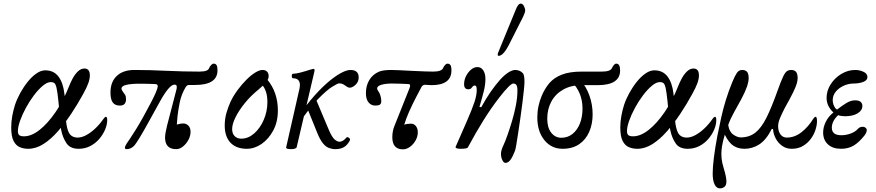

<svg xmlns="http://www.w3.org/2000/svg" viewBox="-20 -812 4847 1062"><path d="M136 11Q111 11 89.5 2Q68 -7 55 -32.5Q42 -58 42 -107Q42 -139 48 -171.5Q54 -204 63 -232Q74 -265 92.5 -298.5Q111 -332 134 -360.5Q157 -389 182 -406Q207 -423 230 -423Q277 -423 303 -389Q329 -355 336 -295Q339 -278 340 -247Q341 -216 342.5 -183.5Q344 -151 347 -128Q354 -82 369 -66.5Q384 -51 409 -51Q432 -51 457 -64.5Q482 -78 506.5 -101Q531 -124 552 -154Q557 -161 560.5 -163.5Q564 -166 566 -166Q573 -166 573 -147Q573 -123 561.5 -95.5Q550 -68 529 -43.5Q508 -19 479 -4Q450 11 415 11Q368 11 347.5 -20Q327 -51 319 -90Q318 -94 317.5 -97.5Q317 -101 316.5 -105.5Q316 -110 316 -116Q308 -204 303 -253Q298 -302 293 -324.5Q288 -347 280.5 -352.5Q273 -358 261 -358Q241 -358 216.5 -337.5Q192 -317 167.5 -284.5Q143 -252 123 -215Q103 -178 91 -144Q79 -110 79 -87Q79 -71 86.5 -64.5Q94 -58 113 -58Q154 -58 199 -93.5Q244 -129 287 -191.5Q330 -254 362 -335Q370 -356 382.5 -379Q395 -402 411.5 -417.5Q428 -433 447 -433Q477 -433 477 -395Q477 -376 468.5 -352Q460 -328 440 -292Q410 -237 374.5 -183.5Q339 -130 300.5 -86Q262 -42 220.5 -15.5Q179 11 136 11Z M681 13Q667 13 672 -1Q677 -15 699 -45Q714 -67 734 -99.5Q754 -132 774 -168.5Q794 -205 812 -239Q830 -273 841 -298Q852 -324 852.5 -335Q853 -346 839 -347Q818 -348 796 -348.5Q774 -349 753 -349Q704 -349 678 -342.5Q652 -336 652 -322Q652 -317 655.5 -311.5Q659 -306 663 -300Q667 -295 672 -287.5Q677 -280 677 -263Q677 -228 643 -228Q616 -228 603.5 -245.5Q591 -263 591 -300Q591 -359 626 -392Q661 -425 723 -425Q808 -425 899.5 -420.5Q991 -416 1082 -416Q1108 -416 1121 -421Q1134 -426 1137 -436Q1141 -445 1148 -452.5Q1155 -460 1162 -460Q1173 -460 1178 -451.5Q1183 -443 1183 -423Q1183 -342 1059 -342H1026Q1019 -342 1015 -339Q1011 -336 1008 -332Q995 -310 987 -289.5Q979 -269 974 -245Q965 -199 962 -170.5Q959 -142 958 -123Q964 -125 974 -127Q984 -129 995 -129Q1010 -129 1022 -117Q1034 -105 1034 -83Q1034 -60 1022 -38Q1010 -16 992 -1.5Q974 13 955 13Q893 13 893 -51Q893 -62 895.5 -77Q898 -92 904 -117L957 -321Q959 -333 956.5 -338.5Q954 -344 945 -344Q931 -344 911 -321Q891 -298 865 -251L797 -128Q770 -79 751.5 -49Q733 -19 724 -8Q714 3 703 8Q692 13 681 13Z M1345 11Q1287 11 1255 -22.5Q1223 -56 1223 -118Q1223 -155 1233 -189Q1243 -223 1256 -251Q1272 -284 1295 -315Q1318 -346 1343 -371Q1368 -396 1391.5 -410.5Q1415 -425 1432 -425Q1448 -425 1457 -416Q1466 -407 1466 -391Q1466 -375 1453.5 -359Q1441 -343 1409 -316Q1367 -282 1334.5 -242Q1302 -202 1283 -164Q1264 -126 1264 -98Q1264 -73 1278 -59Q1292 -45 1314 -45Q1353 -45 1386 -74Q1419 -103 1439 -149.5Q1459 -196 1459 -247Q1459 -281 1451 -304.5Q1443 -328 1429 -344L1456 -375Q1517 -303 1517 -201Q1517 -138 1491.5 -90.5Q1466 -43 1427 -16Q1388 11 1345 11Z M1589 13Q1560 13 1563 2L1630 -293Q1635 -313 1637 -324Q1639 -335 1639 -341Q1639 -379 1601 -379Q1596 -379 1594.5 -385.5Q1593 -392 1594.5 -398Q1596 -404 1601 -404Q1616 -404 1641 -410.5Q1666 -417 1697 -427Q1704 -429 1708 -430Q1712 -431 1714 -431Q1720 -431 1720 -424Q1720 -423 1719.5 -419.5Q1719 -416 1718 -412L1621 2Q1620 7 1611.5 10Q1603 13 1589 13ZM1627 -120 1613 -140Q1656 -208 1700.5 -261Q1745 -314 1786.5 -350.5Q1828 -387 1862 -406Q1896 -425 1918 -425Q1964 -425 1964 -384Q1964 -359 1946.5 -343Q1929 -327 1915 -327Q1908 -327 1902 -330.5Q1896 -334 1889 -339Q1874 -351 1856 -351Q1848 -351 1818 -332.5Q1788 -314 1739.5 -264.5Q1691 -215 1627 -120ZM1835 13Q1817 13 1799.5 6.5Q1782 0 1766.5 -19Q1751 -38 1736 -74L1679 -215L1727 -264L1800 -91Q1816 -54 1830.5 -41Q1845 -28 1858 -28Q1877 -28 1897 -52Q1900 -55 1905.5 -52.5Q1911 -50 1914.5 -45.5Q1918 -41 1915 -35Q1902 -10 1883 1.5Q1864 13 1835 13Z M2208 14Q2180 14 2165 -2.5Q2150 -19 2150 -53Q2150 -70 2153 -86Q2156 -102 2162 -116L2245 -324Q2254 -346 2240 -347Q2220 -348 2196.5 -349Q2173 -350 2147 -350Q2113 -350 2089.5 -343Q2066 -336 2066 -323Q2066 -320 2067.5 -316Q2069 -312 2073 -307Q2080 -298 2084.5 -282Q2089 -266 2089 -252Q2089 -239 2081.5 -233.5Q2074 -228 2056 -228Q2033 -228 2018.5 -245.5Q2004 -263 2004 -297Q2004 -338 2022.5 -369Q2041 -400 2075 -415Q2086 -420 2103.5 -422.5Q2121 -425 2143 -425Q2161 -425 2190.5 -423.5Q2220 -422 2260 -420Q2301 -418 2330 -417Q2359 -416 2375 -416Q2400 -416 2413.5 -421Q2427 -426 2431 -436Q2436 -447 2442.5 -453.5Q2449 -460 2455 -460Q2466 -460 2471.5 -452Q2477 -444 2477 -422Q2477 -382 2449.5 -361.5Q2422 -341 2367 -341Q2357 -341 2349 -342Q2341 -343 2331 -343Q2319 -343 2312 -332L2285 -281Q2261 -235 2243 -194.5Q2225 -154 2216 -122Q2223 -125 2233 -126.5Q2243 -128 2253 -128Q2270 -128 2280.5 -114.5Q2291 -101 2291 -81Q2291 -57 2279 -35.5Q2267 -14 2248 0Q2229 14 2208 14Z M2776 89Q2766 89 2758.5 73.5Q2751 58 2751 39Q2751 29 2754.5 17Q2758 5 2767 -14Q2775 -31 2787 -65Q2799 -99 2812 -142Q2825 -185 2833.5 -229.5Q2842 -274 2842 -312Q2842 -327 2839.5 -335Q2837 -343 2832 -346.5Q2827 -350 2819 -350Q2810 -350 2790 -329.5Q2770 -309 2742 -273Q2697 -215 2654.5 -147Q2612 -79 2568 3Q2566 7 2556 9Q2546 11 2529 11Q2500 11 2500 2Q2500 0 2500.5 -1Q2501 -2 2502 -4L2562 -141Q2593 -212 2605 -249.5Q2617 -287 2617 -315Q2617 -339 2607 -339Q2599 -339 2595 -334Q2591 -329 2586 -323.5Q2581 -318 2571 -318Q2547 -318 2547 -346Q2547 -370 2558 -391.5Q2569 -413 2585.5 -427Q2602 -441 2621 -441Q2641 -441 2653 -423Q2665 -405 2665 -375Q2665 -344 2656 -307.5Q2647 -271 2632 -221L2642 -219Q2668 -267 2694.5 -305Q2721 -343 2747 -372Q2772 -399 2793 -412Q2814 -425 2830 -425Q2842 -425 2853 -420.5Q2864 -416 2871 -408Q2877 -402 2879 -389Q2881 -376 2881 -359Q2881 -344 2877.5 -311.5Q2874 -279 2869 -238Q2864 -197 2857.5 -153.5Q2851 -110 2845.5 -72.5Q2840 -35 2835.5 -9.5Q2831 16 2829 21Q2816 55 2803.5 72Q2791 89 2776 89ZM2738 -503Q2736 -503 2734.5 -504.5Q2733 -506 2733 -510Q2733 -512 2733.5 -514.5Q2734 -517 2735 -520L2831 -754Q2845 -792 2860 -792Q2871 -792 2878 -778.5Q2885 -765 2885 -753Q2885 -747 2879 -732Q2873 -717 2856 -685L2799 -572Q2765 -503 2738 -503Z M3092 11Q3030 11 2991 -37Q2952 -85 2952 -163Q2952 -195 2958.5 -225Q2965 -255 2976 -281Q2993 -322 3018.5 -352Q3044 -382 3087 -399Q3130 -416 3198 -416H3309Q3333 -416 3347 -421Q3361 -426 3365 -436Q3370 -446 3376 -453Q3382 -460 3389 -460Q3410 -460 3410 -422Q3410 -382 3379 -361.5Q3348 -341 3286 -341H3199Q3139 -341 3096 -317Q3053 -293 3030 -251Q3007 -209 3007 -155Q3007 -106 3029 -78Q3051 -50 3085 -50Q3120 -50 3146.5 -71Q3173 -92 3187.5 -128.5Q3202 -165 3202 -212Q3202 -256 3187 -293Q3172 -330 3139 -364H3192Q3221 -336 3239.5 -285.5Q3258 -235 3258 -179Q3258 -126 3239 -82.5Q3220 -39 3183 -14Q3146 11 3092 11Z M3505 11Q3480 11 3458.5 2Q3437 -7 3424 -32.5Q3411 -58 3411 -107Q3411 -139 3417 -171.5Q3423 -204 3432 -232Q3443 -265 3461.5 -298.5Q3480 -332 3503 -360.5Q3526 -389 3551 -406Q3576 -423 3599 -423Q3646 -423 3672 -389Q3698 -355 3705 -295Q3708 -278 3709 -247Q3710 -216 3711.5 -183.5Q3713 -151 3716 -128Q3723 -82 3738 -66.5Q3753 -51 3778 -51Q3801 -51 3826 -64.5Q3851 -78 3875.5 -101Q3900 -124 3921 -154Q3926 -161 3929.5 -163.5Q3933 -166 3935 -166Q3942 -166 3942 -147Q3942 -123 3930.5 -95.5Q3919 -68 3898 -43.5Q3877 -19 3848 -4Q3819 11 3784 11Q3737 11 3716.5 -20Q3696 -51 3688 -90Q3687 -94 3686.5 -97.5Q3686 -101 3685.5 -105.5Q3685 -110 3685 -116Q3677 -204 3672 -253Q3667 -302 3662 -324.5Q3657 -347 3649.5 -352.5Q3642 -358 3630 -358Q3610 -358 3585.5 -337.5Q3561 -317 3536.5 -284.5Q3512 -252 3492 -215Q3472 -178 3460 -144Q3448 -110 3448 -87Q3448 -71 3455.5 -64.5Q3463 -58 3482 -58Q3523 -58 3568 -93.5Q3613 -129 3656 -191.5Q3699 -254 3731 -335Q3739 -356 3751.5 -379Q3764 -402 3780.5 -417.5Q3797 -433 3816 -433Q3846 -433 3846 -395Q3846 -376 3837.5 -352Q3829 -328 3809 -292Q3779 -237 3743.5 -183.5Q3708 -130 3669.5 -86Q3631 -42 3589.5 -15.5Q3548 11 3505 11Z M3962 230Q3943 230 3932.5 208Q3922 186 3922 148Q3922 114 3928.5 61Q3935 8 3948 -61Q3959 -117 3970 -165.5Q3981 -214 3995.5 -261Q4010 -308 4031 -359Q4045 -393 4056 -409Q4067 -425 4085 -425Q4103 -425 4112 -415Q4121 -405 4121 -380Q4121 -370 4119 -360Q4117 -350 4113 -336Q4101 -302 4081 -265Q4061 -228 4040.5 -191.5Q4020 -155 4008 -121Q4013 -84 4035.5 -68Q4058 -52 4077 -52Q4124 -52 4157.5 -78Q4191 -104 4219.5 -161Q4248 -218 4281 -311Q4300 -364 4311.5 -388Q4323 -412 4333 -418.5Q4343 -425 4355 -425Q4375 -425 4383.5 -414Q4392 -403 4392 -380Q4392 -367 4387 -349.5Q4382 -332 4367 -301Q4352 -270 4321 -215Q4305 -184 4294.5 -159Q4284 -134 4284 -114Q4284 -86 4297 -68.5Q4310 -51 4332 -51Q4375 -51 4413 -80.5Q4451 -110 4479 -156Q4486 -166 4491 -166Q4499 -166 4499 -142Q4499 -120 4490.5 -93.5Q4482 -67 4464.5 -43.5Q4447 -20 4421 -4.5Q4395 11 4359 11Q4329 11 4306 -5.5Q4283 -22 4270 -47.5Q4257 -73 4256 -98L4249 -99Q4218 -38 4180 -13.5Q4142 11 4098 11Q4064 11 4038 -5Q4012 -21 3989 -67Q3978 -30 3974 -5Q3970 20 3970 38Q3970 66 3975 88Q3980 110 3984 122Q3990 141 3994 160Q3998 179 3998 191Q3998 213 3987 221.5Q3976 230 3962 230Z M4632 11Q4586 11 4559.5 -13.5Q4533 -38 4533 -79Q4533 -109 4548 -139Q4563 -169 4590 -190Q4573 -205 4562.5 -225.5Q4552 -246 4552 -271Q4552 -310 4574.5 -345.5Q4597 -381 4633.5 -403Q4670 -425 4711 -425Q4734 -425 4756 -415Q4778 -405 4778 -386Q4778 -367 4754 -358.5Q4730 -350 4702 -350Q4673 -350 4646 -337.5Q4619 -325 4602.5 -304.5Q4586 -284 4586 -258Q4586 -242 4593 -226.5Q4600 -211 4610 -206Q4633 -224 4659 -240.5Q4685 -257 4709 -257Q4731 -257 4740.5 -248.5Q4750 -240 4750 -226Q4750 -201 4723.5 -185Q4697 -169 4654 -169Q4644 -169 4634 -170.5Q4624 -172 4616 -175Q4598 -158 4589.5 -140.5Q4581 -123 4581 -106Q4581 -85 4594 -74.5Q4607 -64 4634 -64Q4660 -64 4685.5 -73.5Q4711 -83 4724 -98Q4734 -109 4746.5 -110.5Q4759 -112 4765 -107Q4776 -101 4774 -88.5Q4772 -76 4762 -63Q4731 -24 4701.5 -6.5Q4672 11 4632 11Z"/></svg>

Font: Junicode VF
Style: Italic
Weight: 400
Italic angle: -11°
Designer: Peter S. Baker
Version: Version 2.209